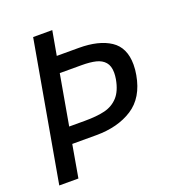

<svg xmlns="http://www.w3.org/2000/svg" viewBox="-132 -831 863 938"><g transform="rotate(-20 300.0 -362.5)"><path d="M144.5 -725H244L221.5 -599H336Q439.5 -599 499.5 -559.5Q559.5 -520 559.5 -431Q559.5 -405 554.5 -378Q535 -267 458.8 -218Q382.5 -169 270.5 -169H145.5L116 0H16.5ZM454 -393Q457 -411 457 -426Q457 -461.5 440.2 -481Q423.5 -500.5 393.8 -507.8Q364 -515 319.5 -515H206.5L160.5 -254H242Q305 -254 346.5 -264.2Q388 -274.5 415.8 -304.8Q443.5 -335 454 -393Z"/></g></svg>

Font: JuliaMono Medium
Style: Italic
Weight: 500
Italic angle: -9°
Monospace: yes
Designer: cormullion
Foundry: corm
Version: Version 0.054; ttfautohint (v1.8.4)